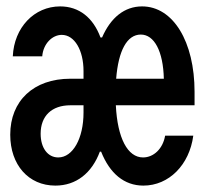

<svg xmlns="http://www.w3.org/2000/svg" viewBox="-20 -570 640 600"><path d="M153 10C218 10 267 -29 292 -96H296C323 -28 368 10 428 10C508 10 572 -55 584 -146H496C489 -105 460 -78 427 -78C379 -78 347 -138 342 -241H588V-283C588 -440 521 -550 424 -550C369 -550 326 -515 299 -453H294C271 -515 227 -550 168 -550C87 -550 24 -484 20 -394H112C115 -433 143 -461 173 -461C213 -461 241 -413 241 -348V-324H200C85 -324 12 -255 12 -149C12 -55 69 10 153 10ZM343 -324C350 -412 377 -462 420 -462C462 -462 490 -410 492 -324ZM241 -241V-218C241 -138 208 -78 162 -78C129 -78 107 -108 107 -152C107 -208 142 -241 200 -241Z"/></svg>

Font: CommitMono
Style: 600Regular
Weight: 600
Monospace: yes
Designer: Eigil Nikolajsen
Foundry: Eigil Nikolajsen
Version: Version 1.143